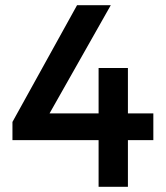

<svg xmlns="http://www.w3.org/2000/svg" viewBox="-20 -720 639 740"><path d="M28 -250V-180H360V0H473V-180H571V-283H473V-458H360V-283H171L407 -700H277Z"/></svg>

Font: MV Cash Medium
Style: Regular
Weight: 500
Designer: Rodrigo Fuenzalida
Foundry: fragTYPE
Version: Version 1.100;Glyphs 3.1.2 (3151)